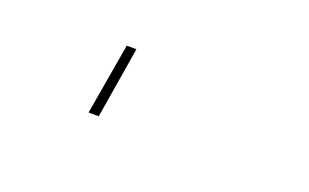

<svg xmlns="http://www.w3.org/2000/svg" viewBox="-34 -27 569 354"><g transform="rotate(20 250.0 150.0)"><path d="M147 220 171 80H190L167 220Z"/></g></svg>

Font: Iosevka Slab Thin
Style: Italic
Weight: 100
Italic angle: -9°
Monospace: yes
Designer: Belleve Invis
Foundry: Belleve Invis
Version: Version 11.1.1; ttfautohint (v1.8.3)